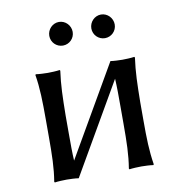

<svg xmlns="http://www.w3.org/2000/svg" viewBox="-73 -689 723 760"><g transform="rotate(-10 288.5 -308.5)"><path d="M95 -250V-179C95 -105 94 -54 85 0L87 3C99 1 123 0 135 0C147 0 171 1 183 3L393 -360C395 -327 395 -291 395 -250V-179C395 -105 394 -54 385 0L387 3C399 1 423 0 435 0C447 0 471 1 483 3L485 0C476 -57 475 -104 475 -179V-250C476 -325 477 -372 485 -429L483 -432C471 -430 447 -429 435 -429C423 -429 399 -430 387 -432L177 -69C175 -101 175 -135 175 -179V-250C176 -325 177 -372 185 -429L183 -432C171 -430 147 -429 135 -429C123 -429 99 -430 87 -432L85 -429C94 -375 95 -321 95 -250ZM166 -572C166 -546 187 -525 213 -525C239 -525 260 -546 260 -572C260 -598 239 -620 213 -620C187 -620 166 -598 166 -572ZM335 -572C335 -546 356 -525 382 -525C408 -525 429 -546 429 -572C429 -598 408 -620 382 -620C356 -620 335 -598 335 -572Z"/></g></svg>

Font: Libertinus Sans
Style: Regular
Weight: 400
Designer: Philipp H. Poll, Khaled Hosny
Foundry: Caleb Maclennan
Version: Version 7.050;RELEASE